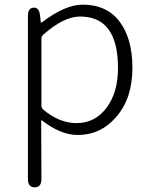

<svg xmlns="http://www.w3.org/2000/svg" viewBox="-20 -567 645 825"><path d="M129 238Q100 238 100 202V-498Q100 -533 124 -534Q148 -536 152 -501L155 -473Q156 -468 160 -471Q260 -547 335 -547Q439 -547 494 -474Q549 -401 549 -275Q549 -143 478 -63Q412 13 314 13Q241 13 161 -49Q157 -52 157 -47L158 202Q158 238 129 238ZM309 -38Q388 -38 437.5 -103.5Q487 -169 487 -275Q487 -496 324 -496Q254 -496 166 -418Q158 -411 158 -400V-114Q158 -103 166 -96Q235 -38 309 -38Z"/></svg>

Font: Resource Han Rounded JP Light
Style: Regular
Weight: 300
Designer: Cyano Hao (round all glyphs); Ryoko NISHIZUKA 西塚涼子 (kana, bopomofo & ideographs); Paul D. Hunt (Latin, Greek & Cyrillic)
Foundry: Cyano Hao
Version: 0.990